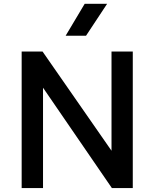

<svg xmlns="http://www.w3.org/2000/svg" viewBox="-20 -964 792 984"><path d="M91 0V-700H198L551.5 -191.5V-700H660.5V0H553.5L200.5 -514.5V0ZM316.5 -781 414 -944.5H529L421 -781Z"/></svg>

Font: Geologica Roman
Style: Regular
Weight: 400
Designer: Sindre Bremnes, Frode Helland
Foundry: Monokrom Skriftforlag AS
Version: Version 1.010;gftools[0.9.28]